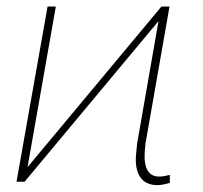

<svg xmlns="http://www.w3.org/2000/svg" viewBox="-20 -548 612 579"><path d="M123.5 -528.3H148.4L63 -43.9L466.8 -528.3H491.2L418.9 -116.2L416.5 -92.3L416 -70.3Q418.9 -14.6 461.4 -15.6Q472.7 -15.6 492.2 -20.5V3.4Q469.2 10.3 455.1 10.3Q419.4 10.3 403.1 -13.7Q386.7 -37.6 390.1 -80.6L393.6 -115.7L458 -484.4L54.2 0H29.8Z"/></svg>

Font: Roboto Thin
Style: Italic
Weight: 250
Italic angle: -12°
Designer: Google
Version: Version 2.134; 2016